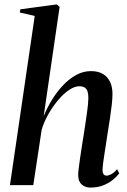

<svg xmlns="http://www.w3.org/2000/svg" viewBox="-20 -837 574 868"><path d="M388.5 11Q374 11 361.5 5.2Q349 -0.5 341.2 -13Q333.5 -25.5 333.5 -47Q333.5 -56.5 335.8 -75.8Q338 -95 341.8 -120.5Q345.5 -146 349.8 -173.8Q354 -201.5 358.5 -228Q362.5 -254 366.2 -278.8Q370 -303.5 373 -325.5Q376 -347.5 377.8 -365Q379.5 -382.5 379.5 -393.5Q379.5 -411.5 375.8 -423.5Q372 -435.5 362.8 -441.2Q353.5 -447 338 -447Q317.5 -447 293 -430.8Q268.5 -414.5 244.5 -386.5Q220.5 -358.5 200.2 -323.5Q180 -288.5 168.5 -251.5L130.5 0H25L137 -765L69.5 -780.5L72 -795L236.5 -817L249.5 -806L177.5 -312Q194 -352 216.5 -388.2Q239 -424.5 266.8 -453.2Q294.5 -482 325.8 -498.8Q357 -515.5 391.5 -515.5Q424.5 -515.5 446 -502.2Q467.5 -489 478 -466Q488.5 -443 488.5 -412Q488.5 -391 485.2 -362.5Q482 -334 477 -301.2Q472 -268.5 466.5 -234.5Q463 -211 459.2 -186.5Q455.5 -162 452 -139.8Q448.5 -117.5 446.2 -99.8Q444 -82 443.5 -72Q443.5 -56 448.2 -49.5Q453 -43 462 -43Q471 -43 483.2 -49.5Q495.5 -56 509.5 -72L519 -53Q507.5 -38 489.2 -23.2Q471 -8.5 446 1.2Q421 11 388.5 11Z"/></svg>

Font: Merriweather 144pt Medium
Style: Italic
Weight: 500
Italic angle: -7.8°
Version: Version 2.101